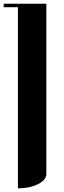

<svg xmlns="http://www.w3.org/2000/svg" viewBox="-20 -712 348 1040"><path d="M0 -672.9V-691.9H231V231Q231 262.7 185.5 285.6Q140.6 308.1 77.1 308.1V-672.9Z"/></svg>

Font: Hjet
Style: Regular
Weight: 400
Designer: T. Christopher White
Version: Version 1.2